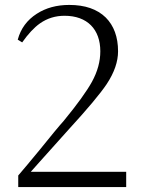

<svg xmlns="http://www.w3.org/2000/svg" viewBox="-20 -759 580 779"><path d="M492 0V-62H105C112 -70 123 -82 137 -98C202 -171 243 -216 258 -233C335 -317 387 -379 413 -418C444 -465 459 -509 459 -551C459 -609 442 -655 409 -688C374 -722 325 -739 261 -739C210 -739 166 -727 129 -703C90 -678 64 -643 52 -598L70 -587C94 -621 118 -647 142 -664C172 -685 205 -695 242 -695C334 -695 387 -640 387 -551C387 -510 376 -469 353 -427C332 -389 294 -336 238 -268C219 -247 187 -208 141 -151C103 -105 74 -70 54 -47V0Z"/></svg>

Font: AllPunType Light
Style: Regular
Weight: 300
Version: 1.0